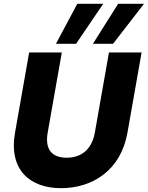

<svg xmlns="http://www.w3.org/2000/svg" viewBox="-20 -976 772 1003"><path d="M58.5 -283.1C24.4 -89.2 136 7 298.4 7C462.9 7 611.2 -86 645.9 -283.1L719.7 -701.9H549.2L475.4 -283.1C460.6 -199.9 409.1 -152.1 328 -152.1C247.3 -152.1 214.3 -199.9 229.1 -283.1L302.9 -701.9H132.3ZM597.2 -956.2 465.3 -747.1H570.5L732.2 -956.2ZM383.8 -956.2 272.2 -747.1H377.3L519.3 -956.2Z"/></svg>

Font: Poppins Devanagari Thin
Style: Italic
Weight: 100
Italic angle: -10°
Designer: Ninad Kale (Devanagari), Jonny Pinhorn (Latin)
Foundry: Indian Type Foundry
Version: 4.005